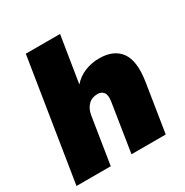

<svg xmlns="http://www.w3.org/2000/svg" viewBox="-169 -873 973 1010"><g transform="rotate(-30 317.5 -368.0)"><path d="M8 0 125 -736H333L288 -455Q318 -489 359 -505.5Q400 -522 446 -522Q535 -522 575 -466Q615 -410 596 -291L550 0H342L388 -293Q394 -331 381.5 -347.5Q369 -364 345 -364Q310 -364 288.5 -342Q267 -320 261 -284L216 0Z"/></g></svg>

Font: Mulish ExtraBlack
Style: Italic
Weight: 1000
Italic angle: -9°
Designer: Vernon Adams
Foundry: Vernon Adams
Version: Version 3.603; ttfautohint (v1.8.3)